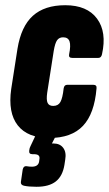

<svg xmlns="http://www.w3.org/2000/svg" viewBox="-20 -523 417 736"><path d="M169 6Q86 6 48 -42.5Q10 -91 23 -182L47 -336Q61 -422 106 -462.5Q151 -503 230 -503Q314 -503 352 -451.5Q390 -400 371 -315Q368 -301 357 -301H257Q242 -301 245 -315Q252 -349 246.5 -364.5Q241 -380 222 -380Q207 -380 199 -369Q191 -358 186 -328L161 -168Q157 -140 162.5 -128.5Q168 -117 184 -117Q203 -117 211.5 -132Q220 -147 224 -184Q226 -198 238 -198H337Q352 -198 350 -184Q342 -87 298 -40.5Q254 6 169 6ZM120 193Q90 193 72 189Q59 186 60 175L67 127Q70 113 81 114Q87 115 92 115.5Q97 116 102 116Q127 116 130 96L131 88Q133 78 128 73Q123 68 109 68H104Q90 68 92 54Q93 44 97 37L132 -37Q139 -51 149 -51H204Q220 -51 212 -37L179 27H185Q210 27 222.5 44Q235 61 230 89L227 109Q220 152 194 172.5Q168 193 120 193Z"/></svg>

Font: Sofia Sans Extra Condensed Black
Style: Italic
Weight: 900
Italic angle: -9°
Version: Version 4.100